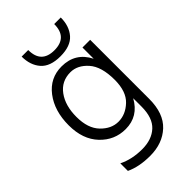

<svg xmlns="http://www.w3.org/2000/svg" viewBox="-269 -799 1076 1076"><g transform="rotate(-45 269.5 -260.5)"><path d="M469 -39Q469 76 407 133.5Q345 191 247 191Q160 191 99 162V102Q161 133 242 133Q318 133 363 91.5Q408 50 408 -39V-105Q357 -12 256 -12Q168 -12 106.5 -77Q45 -142 45 -253Q45 -367 101.5 -441Q158 -515 250 -515Q359 -515 408 -418V-507H469ZM109 -256Q109 -165 155 -117.5Q201 -70 257 -70Q314 -70 361 -114.5Q408 -159 408 -251Q408 -356 363 -406.5Q318 -457 262 -457Q191 -457 150 -401Q109 -345 109 -256ZM441 -712Q441 -644 404 -601.5Q367 -559 286 -559Q205 -559 168 -601.5Q131 -644 131 -712H183Q183 -607 286 -607Q389 -607 389 -712Z"/></g></svg>

Font: Hind Madurai Light
Style: Regular
Weight: 300
Designer: Jyotish Sonowal
Foundry: Indian Type Foundry
Version: Version 1.001;PS 1.0;hotconv 1.0.86;makeotf.lib2.5.63406; tt